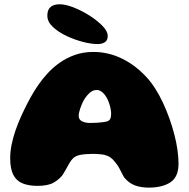

<svg xmlns="http://www.w3.org/2000/svg" viewBox="-20 -836 861 876"><path d="M659 20Q623.5 20 596 10Q568.5 0 547 -26Q542.5 -33.5 538.5 -41Q534.5 -48.5 530.8 -56.2Q527 -64 521.5 -73.5Q516 -83 507 -94Q496.5 -108.5 485 -116.8Q473.5 -125 459.5 -128.5Q453.5 -130.5 444.8 -131.5Q436 -132.5 425.5 -133.2Q415 -134 405 -134Q389.5 -134 373.2 -132.8Q357 -131.5 344 -129Q331 -126 322 -120.5Q313 -115 306 -105.5Q299.5 -97 293.2 -85.8Q287 -74.5 280.5 -62.8Q274 -51 266.5 -39Q250.5 -17.5 224.8 -2.8Q199 12 151 12Q109.5 12 81.5 0Q53.5 -12 40 -39.8Q26.5 -67.5 26.5 -114.5Q26.5 -144 33 -176.2Q39.5 -208.5 51 -241.8Q62.5 -275 76.8 -306.2Q91 -337.5 105.5 -365.5Q120 -393.5 133.5 -415.5Q147 -437.5 157 -451.5Q173.5 -475.5 197 -501.2Q220.5 -527 251.2 -549Q282 -571 320.5 -585Q359 -599 406 -599Q474 -599 535.5 -569.2Q597 -539.5 648 -484.5Q669 -462 688 -432.2Q707 -402.5 723.2 -367.8Q739.5 -333 752.8 -296Q766 -259 775.5 -222.2Q785 -185.5 789.8 -151.5Q794.5 -117.5 794.5 -89.5Q794.5 -28.5 757.5 -4.2Q720.5 20 659 20ZM471.5 -283Q481 -288 484 -295.8Q487 -303.5 487 -319Q487 -329 484.2 -341.8Q481.5 -354.5 477 -367.5Q472.5 -380.5 466.5 -390.5Q458 -406 446 -415.8Q434 -425.5 421.5 -425.5Q402 -425.5 386 -409.5Q370 -393.5 360 -374.5Q356.5 -368 352.8 -359.2Q349 -350.5 346 -341.2Q343 -332 341 -323.2Q339 -314.5 339 -307.5Q339 -290 354.5 -282.5Q370 -275 390 -275Q409 -275 424.2 -276Q439.5 -277 451.2 -278.8Q463 -280.5 471.5 -283ZM426.5 -635Q395.5 -635 357.8 -645Q320 -655 285.5 -671Q247 -689 221.5 -712.8Q196 -736.5 196 -764.5Q196 -792 210.8 -804.2Q225.5 -816.5 252 -816.5Q276 -816.5 307.8 -805Q339.5 -793.5 370 -776Q411.5 -752.5 441.5 -724Q471.5 -695.5 471.5 -671.5Q471.5 -652 458.5 -643.5Q445.5 -635 426.5 -635Z"/></svg>

Font: Gluten ExtraBold
Style: Regular
Weight: 800
Designer: Tyler Finck
Foundry: Etcetera Type Company
Version: Version 1.300